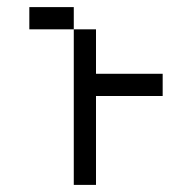

<svg xmlns="http://www.w3.org/2000/svg" viewBox="-20 -520 540 540"><path d="M187.5 -437.5H62.5V-500H187.5ZM187.5 -437.5H250V-312.5H437.5V-250H250V0H187.5Z"/></svg>

Font: 寒蝉点阵体 16px
Style: Regular
Weight: 400
Designer: Designed by Warren2060
Foundry: ChillType
Version: Version 1.000